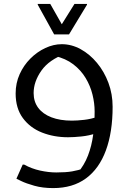

<svg xmlns="http://www.w3.org/2000/svg" viewBox="-20 -702 656 982"><path d="M252 260Q198 260 155.5 248Q113 236 88.5 224Q64 212 64 212L96 140H104Q142 161 185.5 170.5Q229 180 268 180Q317 180 349 174.5Q381 169 412 158L376 184Q411 143 430 93.5Q449 44 456.5 -12.5Q464 -69 464 -132Q464 -174 453 -218.5Q442 -263 418 -303Q394 -343 355 -373Q316 -403 259 -416L317 -428Q231 -397 191.5 -340.5Q152 -284 152 -226Q152 -182 175.5 -150.5Q199 -119 243 -102Q287 -85 348 -85Q374 -85 410 -89Q446 -93 479 -105L471 -20Q435 -8 396 -4Q357 0 328 0Q256 0 195 -24Q134 -48 97 -98Q60 -148 60 -224Q60 -277 80.5 -322.5Q101 -368 135.5 -402.5Q170 -437 212 -456.5Q254 -476 296 -476Q346 -476 392.5 -450.5Q439 -425 476 -380.5Q513 -336 534.5 -278.5Q556 -221 556 -156Q556 -26 521.5 67.5Q487 161 419.5 210.5Q352 260 252 260ZM237 -682 296 -578 361 -682H425V-678L333 -526H257L173 -678V-682Z"/></svg>

Font: Kufam
Style: Regular
Weight: 400
Designer: Wael Morcos, Artur Schmal
Foundry: Original Type
Version: Version 1.301; ttfautohint (v1.8.3)